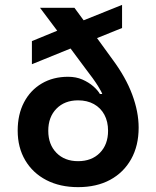

<svg xmlns="http://www.w3.org/2000/svg" viewBox="-20 -762 640 786"><path d="M299.6 4.1Q225.7 4.1 169.9 -24.7Q114.1 -53.6 83.3 -105.8Q52.4 -157.9 52.4 -227.3Q52.4 -293.7 78.4 -343.2Q104.3 -392.7 150.9 -420.2Q197.5 -447.7 258.8 -447.7Q291.3 -447.7 317.2 -436.4Q343.1 -425 361.8 -408.8Q380.4 -392.6 389.1 -377.1H398.5Q397.4 -383.6 380.8 -410.4Q364.2 -437.1 326.9 -485.3L268.9 -563.4L110.6 -499.1V-593.7L214.2 -636.3L143.9 -730H284.8L322.4 -678.9L479.7 -742V-647.4L377.2 -606L440.6 -518.7Q495.1 -445.4 521.3 -374.7Q547.6 -304 547.6 -239.4Q547.6 -165.3 516.8 -110.4Q486 -55.6 430.7 -25.7Q375.4 4.1 299.6 4.1ZM299.6 -102.2Q355.4 -102.2 388.9 -136.3Q422.4 -170.5 422.4 -226.7Q422.4 -264.3 407.3 -292.4Q392.1 -320.5 364.4 -335.9Q336.7 -351.2 299.6 -351.2Q244.6 -351.2 211.1 -317.1Q177.6 -282.9 177.6 -226.7Q177.6 -170.5 211.1 -136.3Q244.6 -102.2 299.6 -102.2Z"/></svg>

Font: Atlassian Mono
Style: Regular
Weight: 400
Monospace: yes
Designer: Philipp Nurullin, Konstantin Bulenkov
Foundry: Modifications by Atlassian Pty Ltd, manufactured by JetBrains
Version: Version 2.304